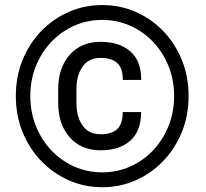

<svg xmlns="http://www.w3.org/2000/svg" viewBox="-20 -741 826 770"><path d="M43.5 -356Q43.5 -433.6 70.3 -500Q97.2 -566.4 145 -616Q192.9 -665.5 255.6 -693.1Q318.4 -720.7 390.1 -720.7Q461.9 -720.7 524.7 -693.1Q587.4 -665.5 635 -616Q682.6 -566.4 709.5 -500Q736.3 -433.6 736.3 -356Q736.3 -278.3 709.5 -211.9Q682.6 -145.5 635 -95.7Q587.4 -45.9 524.7 -18.1Q461.9 9.8 390.1 9.8Q318.4 9.8 255.6 -18.1Q192.9 -45.9 145 -95.7Q97.2 -145.5 70.3 -211.9Q43.5 -278.3 43.5 -356ZM101.6 -356Q101.6 -291 124 -235.4Q146.5 -179.7 186 -137.9Q225.6 -96.2 277.8 -73Q330.1 -49.8 390.1 -49.8Q449.7 -49.8 502 -73Q554.2 -96.2 593.8 -137.9Q633.3 -179.7 655.8 -235.4Q678.2 -291 678.2 -356Q678.2 -420.9 655.8 -476.3Q633.3 -531.7 593.8 -573.2Q554.2 -614.7 502 -637.9Q449.7 -661.1 390.1 -661.1Q330.1 -661.1 277.8 -637.9Q225.6 -614.7 186 -573.2Q146.5 -531.7 124 -476.3Q101.6 -420.9 101.6 -356ZM472.2 -291.5H545.9Q545.9 -214.8 502.2 -176.5Q458.5 -138.2 383.3 -138.2Q305.2 -138.2 259.3 -190.7Q213.4 -243.2 213.4 -327.1V-384.3Q213.4 -468.3 259.3 -520.8Q305.2 -573.2 383.3 -573.2Q458.5 -573.2 502.4 -535.2Q546.4 -497.1 546.4 -420.4H472.7Q472.7 -467.8 450 -488.3Q427.2 -508.8 383.3 -508.8Q335.9 -508.8 311.3 -473.9Q286.6 -439 286.6 -384.8V-327.1Q286.6 -272.5 311.3 -237.5Q335.9 -202.6 383.3 -202.6Q427.2 -202.6 449.7 -222.9Q472.2 -243.2 472.2 -291.5Z"/></svg>

Font: Vazirmatn UI FD SemiBold
Style: Regular
Weight: 600
Designer: Saber Rastikerdar
Foundry: Saber Rastikerdar
Version: Version 33.003